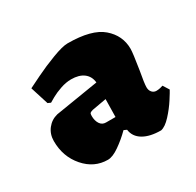

<svg xmlns="http://www.w3.org/2000/svg" viewBox="-87 -749 536 525"><g transform="rotate(-30 181.5 -486.0)"><path d="M360 -404Q357 -398 344.5 -378.5Q332 -359 315 -340.5Q298 -322 284 -319Q249 -319 228 -331.5Q207 -344 204 -367L195 -371Q176 -352 154.5 -337Q133 -322 118 -322Q75 -322 45 -356.5Q15 -391 15 -440Q15 -462 27.5 -478Q40 -494 60 -499L196 -521Q194 -541 179.5 -552Q165 -563 140 -563Q124 -563 106.5 -557Q89 -551 76.5 -544Q64 -537 61 -535L52 -539L34 -596Q42 -600 70.5 -614Q99 -628 132 -640.5Q165 -653 181 -653Q257 -653 290 -624.5Q323 -596 323 -554Q323 -541 315 -491Q308 -453 308 -441Q308 -431 313.5 -425Q319 -419 327 -419Q333 -419 339.5 -420.5Q346 -422 348 -423ZM195 -469 150 -461Q143 -459 141 -457Q139 -455 139 -448Q139 -433 145.5 -423Q152 -413 164 -413H194Z"/></g></svg>

Font: Alegreya SC Black
Style: Regular
Weight: 900
Designer: Juan Pablo del Peral
Foundry: Huerta Tipografica
Version: Version 2.007; ttfautohint (v1.6)